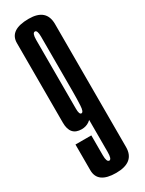

<svg xmlns="http://www.w3.org/2000/svg" viewBox="-186 -707 559 741"><g transform="rotate(-30 93.5 -337.0)"><path d="M91.6 5.1Q9.8 5.1 9.8 -54.1Q9.8 -113.2 9.8 -168.5H80.4Q80.4 -110.5 80.4 -79.9Q80.4 -49.4 92.1 -49.4Q103 -49.4 103 -81.8Q103 -114.2 103 -375.5Q103 -567.2 103 -595.9Q103 -624.6 92.1 -624.6Q80.4 -624.6 80.4 -594.1Q80.4 -563.5 80.4 -443Q80.4 -313.1 80.4 -287.1Q80.4 -261.1 90.1 -261.1Q99.9 -261.1 101.4 -289Q103 -316.9 103 -354.9L140 -340.4Q140 -289 119.8 -248.2Q99.5 -207.4 60.6 -207.4Q9.8 -207.4 9.8 -265.8Q9.8 -324.2 9.8 -446.8Q9.8 -561.8 9.8 -620.4Q9.8 -679.1 96.1 -679.1Q174 -679.1 174 -610.5Q174 -541.9 174 -357.9Q174 -130.1 174 -62.5Q174 5.1 91.6 5.1Z"/></g></svg>

Font: Anybody UltraCondensed Thin
Style: Regular
Weight: 100
Width: 1
Designer: Tyler Finck
Foundry: Etcetera Type Company
Version: Version 1.110